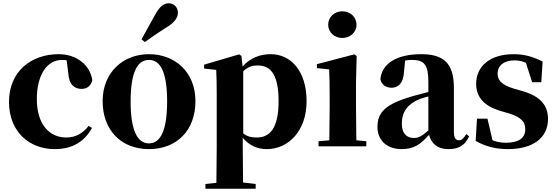

<svg xmlns="http://www.w3.org/2000/svg" viewBox="-20 -894 3397 1173"><path d="M397 -449C401 -375 436 -351 478 -351C512 -351 534 -368 544 -404C531 -494 451 -563 338 -563C171 -563 35 -458 35 -272C35 -86 162 17 314 17C423 17 496 -29 542 -112L522 -125C486 -80 443 -54 385 -54C278 -54 205 -139 205 -288C205 -441 270 -528 359 -528C368 -528 377 -527 387 -526Z M890 17C1060 17 1174 -97 1174 -276C1174 -455 1048 -563 890 -563C733 -563 607 -453 607 -276C607 -100 719 17 890 17ZM890 -18C818 -18 778 -100 778 -274C778 -449 818 -528 890 -528C962 -528 1001 -449 1001 -274C1001 -100 962 -18 890 -18ZM845 -654 865 -637C898 -661 930 -684 998 -727C1046 -756 1067 -786 1067 -817C1067 -852 1039 -874 1012 -874C979 -874 955 -853 929 -806C887 -730 865 -692 845 -654Z M1466 -459C1499 -489 1525 -494 1555 -494C1634 -494 1682 -438 1682 -275C1682 -108 1627 -54 1549 -54C1516 -54 1491 -59 1466 -79ZM1455 -552 1441 -562 1227 -499V-475L1301 -467C1303 -419 1304 -385 1304 -320V7C1304 68 1303 144 1302 223L1235 230V259H1542V230L1465 221C1464 143 1463 67 1463 7V-52C1505 -3 1555 17 1610 17C1742 17 1853 -94 1853 -276C1853 -461 1756 -563 1634 -563C1568 -563 1509 -540 1462 -488Z M2071 -662C2119 -662 2158 -696 2158 -743C2158 -791 2119 -825 2071 -825C2024 -825 1985 -791 1985 -743C1985 -696 2024 -662 2071 -662ZM2157 -37C2156 -95 2155 -182 2155 -238V-392L2159 -552L2145 -562L1916 -502V-478L1991 -470C1993 -419 1994 -382 1994 -318V-238C1994 -182 1993 -96 1992 -37L1926 -31V0H2218V-31Z M2597 -97C2560 -64 2537 -51 2510 -51C2463 -51 2435 -79 2435 -139C2435 -212 2472 -259 2542 -288C2554 -293 2574 -299 2597 -305ZM2383 -504 2399 -510ZM2829 -75C2810 -45 2799 -37 2784 -37C2765 -37 2753 -50 2753 -88V-357C2753 -502 2696 -563 2554 -563C2399 -563 2312 -503 2304 -409C2312 -376 2337 -358 2373 -358C2411 -358 2445 -385 2448 -453L2455 -524C2470 -527 2483 -528 2497 -528C2573 -528 2597 -497 2597 -393V-332C2562 -323 2527 -314 2499 -306C2338 -259 2286 -210 2286 -119C2286 -35 2346 17 2432 17C2512 17 2550 -14 2601 -70C2616 -16 2653 17 2719 17C2783 17 2821 -6 2846 -61Z M3118 -353C3040 -377 3020 -407 3020 -444C3020 -494 3060 -525 3121 -525C3151 -525 3172 -520 3193 -510L3231 -392H3287L3295 -518C3236 -547 3185 -563 3118 -563C2971 -563 2889 -487 2889 -382C2889 -297 2942 -246 3032 -218L3090 -201C3170 -176 3189 -146 3189 -104C3189 -49 3147 -22 3071 -22C3039 -22 3014 -27 2989 -37L2958 -169H2894L2886 -33C2945 0 3006 17 3084 17C3235 17 3328 -51 3328 -167C3328 -249 3282 -305 3177 -336Z"/></svg>

Font: Noto Serif TC Black
Style: Regular
Weight: 900
Version: Version 1.001;PS 1.001;hotconv 16.6.54;makeotf.lib2.5.65590